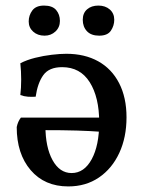

<svg xmlns="http://www.w3.org/2000/svg" viewBox="-20 -660 514 689"><path d="M225 9Q140 9 90 -49.5Q40 -108 40 -204Q44 -224 55 -238H344V-187Q304 -190 256 -191.5Q208 -193 129 -193L143 -208Q143 -132 168.5 -85.5Q194 -39 237 -39Q282 -39 309 -88.5Q336 -138 336 -221Q336 -311 302 -365Q268 -419 203 -419Q156 -419 135.5 -390.5Q115 -362 108 -313Q94 -312 80 -313Q66 -314 53 -319Q56 -345 56 -374.5Q56 -404 53 -433Q76 -445 106 -452.5Q136 -460 166 -463.5Q196 -467 218 -467Q284 -467 332.5 -440Q381 -413 407.5 -361.5Q434 -310 434 -239Q434 -167 408 -111Q382 -55 335 -23Q288 9 225 9ZM336 -532Q307 -532 292 -548Q277 -564 277 -589Q277 -613 292.5 -626.5Q308 -640 333 -640Q358 -640 374 -626Q390 -612 390 -589Q390 -568 378 -550Q366 -532 336 -532ZM140 -532Q115 -532 99 -546.5Q83 -561 83 -583Q83 -605 96 -622.5Q109 -640 138 -640Q168 -640 181.5 -624Q195 -608 195 -585Q195 -562 179 -547Q163 -532 140 -532Z"/></svg>

Font: Vollkorn
Style: Regular
Weight: 400
Designer: Friedrich Althausen
Foundry: Friedrich Althausen
Version: Version 4.104